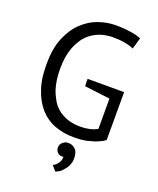

<svg xmlns="http://www.w3.org/2000/svg" viewBox="-167 -795 933 1134"><g transform="rotate(20 299.0 -227.5)"><path d="M313.5 -294.9Q353.5 -290 473.6 -275.4Q473.6 -227.5 473.6 -85Q451.2 -72.3 424.8 -66.4Q397.5 -60.5 367.2 -60.5Q342.8 -60.5 319.3 -64.5Q295.9 -68.4 275.4 -77.1Q253.9 -85.9 235.4 -98.6Q217.8 -111.3 202.1 -128.9Q187.5 -146.5 176.8 -168.9Q165 -190.4 156.2 -216.8Q148.4 -243.2 143.6 -274.4Q139.6 -305.7 139.6 -341.8Q139.6 -380.9 144.5 -414.1Q150.4 -447.3 160.2 -474.6Q169.9 -501 183.6 -522.5Q196.3 -544.9 212.9 -561.5Q228.5 -577.1 247.1 -588.9Q265.6 -600.6 286.1 -608.4Q306.6 -616.2 327.1 -619.1Q346.7 -623 367.2 -623Q411.1 -623 444.3 -617.2Q477.5 -611.3 501 -600.6Q501 -600.6 502 -601.6Q502 -601.6 502 -602.5Q502 -602.5 502.9 -603.5Q502.9 -603.5 502.9 -604.5Q502.9 -604.5 502.9 -605.5Q502.9 -605.5 502.9 -606.4Q502.9 -606.4 503.9 -607.4Q503.9 -607.4 503.9 -608.4Q503.9 -608.4 503.9 -609.4Q503.9 -609.4 504.9 -610.4Q504.9 -610.4 504.9 -611.3Q504.9 -611.3 504.9 -612.3Q504.9 -612.3 504.9 -613.3Q504.9 -613.3 505.9 -614.3Q505.9 -614.3 505.9 -615.2Q505.9 -615.2 505.9 -616.2Q505.9 -616.2 505.9 -616.2Q505.9 -616.2 506.8 -617.2Q506.8 -617.2 506.8 -618.2Q506.8 -618.2 506.8 -619.1Q506.8 -619.1 506.8 -620.1Q506.8 -620.1 507.8 -621.1Q507.8 -621.1 507.8 -621.1Q507.8 -621.1 507.8 -622.1Q507.8 -622.1 508.8 -624Q508.8 -624 508.8 -625Q508.8 -625 508.8 -626Q508.8 -626 508.8 -626Q508.8 -627 509.8 -627.9Q509.8 -627.9 509.8 -628.9Q509.8 -628.9 509.8 -628.9Q509.8 -628.9 510.7 -630.9Q510.7 -630.9 510.7 -631.8Q510.7 -631.8 510.7 -631.8Q510.7 -631.8 510.7 -633.8Q510.7 -633.8 511.7 -633.8Q511.7 -634.8 511.7 -635.7Q511.7 -635.7 511.7 -635.7Q511.7 -636.7 512.7 -637.7Q512.7 -637.7 512.7 -637.7Q512.7 -637.7 512.7 -638.7Q512.7 -638.7 512.7 -639.6Q512.7 -639.6 512.7 -639.6Q512.7 -639.6 513.7 -641.6Q513.7 -641.6 513.7 -642.6Q513.7 -642.6 513.7 -643.6Q513.7 -643.6 514.6 -644.5Q514.6 -644.5 514.6 -645.5Q514.6 -645.5 514.6 -646.5Q514.6 -646.5 514.6 -647.5Q514.6 -647.5 515.6 -648.4Q515.6 -648.4 515.6 -649.4Q515.6 -649.4 515.6 -650.4Q515.6 -650.4 516.6 -651.4Q516.6 -651.4 516.6 -651.4Q516.6 -651.4 516.6 -652.3Q516.6 -652.3 516.6 -653.3Q516.6 -653.3 516.6 -654.3Q516.6 -654.3 517.6 -655.3Q517.6 -655.3 517.6 -656.2Q517.6 -656.2 517.6 -656.2Q517.6 -656.2 518.6 -658.2Q518.6 -658.2 518.6 -658.2Q518.6 -658.2 518.6 -659.2Q518.6 -659.2 518.6 -660.2Q518.6 -660.2 518.6 -660.2Q518.6 -660.2 519.5 -662.1Q519.5 -662.1 519.5 -663.1Q519.5 -663.1 519.5 -664.1Q519.5 -664.1 519.5 -664.1Q519.5 -664.1 520.5 -666Q520.5 -666 520.5 -667Q520.5 -667 520.5 -668Q520.5 -668 521.5 -668.9Q521.5 -668.9 521.5 -669.9Q521.5 -669.9 521.5 -670.9Q521.5 -670.9 521.5 -671.9Q507.8 -676.8 492.2 -681.6Q476.6 -685.5 457 -688.5Q437.5 -691.4 414.1 -693.4Q389.6 -695.3 360.4 -695.3Q333 -695.3 306.6 -690.4Q279.3 -685.5 252 -675.8Q224.6 -666 200.2 -650.4Q175.8 -634.8 153.3 -613.3Q130.9 -591.8 113.3 -564.5Q95.7 -537.1 82 -503.9Q68.4 -470.7 61.5 -429.7Q54.7 -388.7 54.7 -341.8Q54.7 -296.9 59.6 -256.8Q65.4 -216.8 77.1 -183.6Q87.9 -150.4 103.5 -123Q119.1 -95.7 138.7 -73.2Q159.2 -50.8 182.6 -35.2Q206.1 -18.6 233.4 -8.8Q260.7 1 291 6.8Q321.3 11.7 353.5 11.7Q367.2 11.7 379.9 10.7Q393.6 10.7 406.2 8.8Q418.9 6.8 432.6 4.9Q445.3 2 457 -2Q470.7 -4.9 482.4 -8.8Q494.1 -13.7 504.9 -18.6Q515.6 -23.4 525.4 -28.3Q535.2 -34.2 542 -40Q542 -140.6 542 -340.8Q484.4 -340.8 312.5 -340.8Q312.5 -337.9 312.5 -332Q312.5 -326.2 312.5 -317.4Q312.5 -308.6 313.5 -302.7Q313.5 -296.9 313.5 -294.9ZM297.9 129.9Q303.7 135.7 310.5 138.7Q317.4 141.6 326.2 141.6Q329.1 141.6 332 141.6Q335 141.6 335.9 140.6Q335.9 152.3 333 162.1Q330.1 172.9 324.2 180.7Q318.4 189.5 310.5 196.3Q302.7 203.1 293 208Q293.9 209 294.9 210Q294.9 210 295.9 210.9Q295.9 210.9 295.9 211.9Q295.9 211.9 296.9 212.9Q296.9 212.9 297.9 213.9Q297.9 213.9 298.8 214.8Q298.8 214.8 299.8 214.8Q299.8 214.8 299.8 215.8Q299.8 215.8 300.8 216.8Q300.8 216.8 301.8 217.8Q301.8 217.8 302.7 218.8Q302.7 218.8 302.7 219.7Q302.7 219.7 303.7 219.7Q303.7 219.7 304.7 220.7Q304.7 220.7 304.7 221.7Q304.7 221.7 305.7 222.7Q305.7 222.7 306.6 222.7Q306.6 222.7 307.6 224.6Q307.6 224.6 307.6 224.6Q307.6 224.6 308.6 225.6Q308.6 225.6 308.6 226.6Q308.6 226.6 309.6 226.6Q309.6 226.6 310.5 227.5Q310.5 227.5 310.5 228.5Q310.5 228.5 311.5 228.5Q311.5 228.5 311.5 229.5Q311.5 229.5 312.5 229.5Q312.5 230.5 313.5 231.4Q313.5 231.4 314.5 232.4Q314.5 232.4 314.5 232.4Q314.5 232.4 315.4 233.4Q315.4 233.4 315.4 234.4Q315.4 234.4 316.4 234.4Q316.4 234.4 317.4 235.4Q317.4 235.4 317.4 236.3Q317.4 236.3 318.4 237.3Q318.4 237.3 319.3 238.3Q319.3 238.3 320.3 239.3Q320.3 239.3 320.3 239.3Q325.2 238.3 331.1 234.4Q336.9 231.4 343.8 227.5Q350.6 223.6 356.4 217.8Q362.3 211.9 368.2 204.1Q375 197.3 379.9 189.5Q385.7 181.6 389.6 171.9Q393.6 162.1 396.5 151.4Q398.4 139.6 398.4 127Q398.4 107.4 393.6 93.8Q389.6 80.1 379.9 71.3Q370.1 62.5 359.4 57.6Q348.6 53.7 335.9 53.7Q326.2 53.7 317.4 56.6Q308.6 60.5 301.8 66.4Q294.9 73.2 290 81.1Q286.1 89.8 286.1 99.6Q286.1 109.4 289.1 116.2Q292 124 297.9 129.9Z"/></g></svg>

Font: Aptus Gothic JP
Style: Medium
Weight: 400
Designer: Fuminori Ogawa / Motoya
Version: Version 1